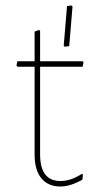

<svg xmlns="http://www.w3.org/2000/svg" viewBox="-20 -675 363 699"><path d="M241 -655 244 -651 232 -507 215 -505 212 -509 224 -653ZM200 4Q155 4 130.5 -26Q106 -56 106 -112V-432H44L40 -436L43 -452H106V-560L122 -566L126 -563V-452H281L284 -448L281 -432H126V-113Q126 -16 200 -16Q238 -16 278 -42L282 -39L280 -21Q236 4 200 4Z"/></svg>

Font: Alegreya Sans Thin
Style: Regular
Weight: 100
Designer: Juan Pablo del Peral
Foundry: Huerta Tipografica
Version: Version 2.007